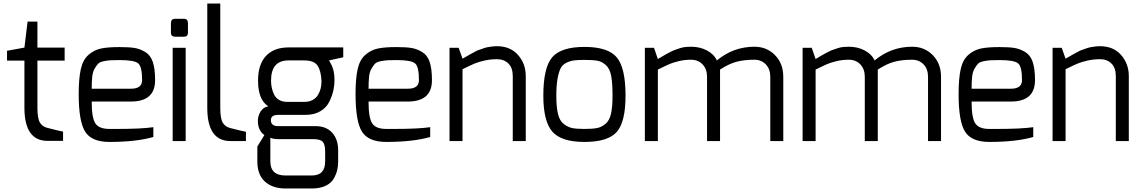

<svg xmlns="http://www.w3.org/2000/svg" viewBox="-20 -803 6496 1093"><path d="M20 -458V-514L119 -532L137 -680H193V-532H348V-458H193V-190Q193 -129 207 -105.5Q221 -82 250 -75Q332 -54 339 -54V-1H251Q119 -1 119 -190V-458Z M428 -268Q428 -356 440 -409.5Q452 -463 483.5 -490.5Q515 -518 553.5 -526.5Q592 -535 660 -535Q715 -535 746 -530Q777 -525 807 -507Q837 -489 850 -450Q863 -411 863 -347Q863 -225 726 -225H502Q502 -132 523 -100.5Q544 -69 603 -69Q610 -69 624 -69Q638 -69 645 -69Q785 -69 853 -79V-23Q754 5 603 5Q502 5 465 -53Q428 -111 428 -268ZM502 -298H726Q789 -298 789 -347Q789 -424 766.5 -442.5Q744 -461 661 -461Q626 -461 609.5 -460Q593 -459 570.5 -454.5Q548 -450 538.5 -440Q529 -430 518.5 -412Q508 -394 505 -366Q502 -338 502 -298Z M953 -617V-671Q953 -696 977 -696H1027Q1050 -696 1050 -671V-617Q1050 -594 1027 -594H977Q953 -594 953 -617ZM963 0V-531H1037V0Z M1160 -189V-783H1234V-189Q1234 -128 1248 -104.5Q1262 -81 1291 -74Q1373 -53 1380 -53V0H1292Q1160 0 1160 -189Z M1448 -115Q1448 -143 1463 -167.5Q1478 -192 1507 -198Q1449 -235 1449 -344Q1449 -437 1494.5 -485Q1540 -533 1622 -533H1934V-477L1853 -459Q1854 -457 1860 -446.5Q1866 -436 1869 -429.5Q1872 -423 1876 -410.5Q1880 -398 1882 -381.5Q1884 -365 1884 -344Q1884 -316 1877.5 -287Q1871 -258 1855 -224.5Q1839 -191 1804 -170Q1769 -149 1719 -149H1563Q1522 -149 1522 -119Q1522 -85 1563 -85H1776Q1837 -85 1871 -47.5Q1905 -10 1905 53V116Q1905 143 1899.5 166Q1894 189 1879.5 214.5Q1865 240 1833 255Q1801 270 1755 270H1605Q1532 270 1488.5 231Q1445 192 1445 116V31L1485 -34Q1448 -60 1448 -115ZM1519 116Q1519 196 1605 196H1755Q1831 196 1831 116V58Q1831 20 1817.5 4.5Q1804 -11 1763 -11H1564Q1550 -11 1539 -13Q1528 -15 1524 -17L1519 -19ZM1523 -344Q1523 -323 1527 -304Q1531 -285 1540 -265.5Q1549 -246 1568.5 -234.5Q1588 -223 1615 -223H1713Q1740 -223 1760 -234Q1780 -245 1790.5 -263Q1801 -281 1805.5 -299.5Q1810 -318 1810 -337Q1810 -341 1810 -344Q1807 -402 1787 -430.5Q1767 -459 1712 -459H1622Q1523 -459 1523 -344Z M2004 -268Q2004 -356 2016 -409.5Q2028 -463 2059.5 -490.5Q2091 -518 2129.5 -526.5Q2168 -535 2236 -535Q2291 -535 2322 -530Q2353 -525 2383 -507Q2413 -489 2426 -450Q2439 -411 2439 -347Q2439 -225 2302 -225H2078Q2078 -132 2099 -100.5Q2120 -69 2179 -69Q2186 -69 2200 -69Q2214 -69 2221 -69Q2361 -69 2429 -79V-23Q2330 5 2179 5Q2078 5 2041 -53Q2004 -111 2004 -268ZM2078 -298H2302Q2365 -298 2365 -347Q2365 -424 2342.5 -442.5Q2320 -461 2237 -461Q2202 -461 2185.5 -460Q2169 -459 2146.5 -454.5Q2124 -450 2114.5 -440Q2105 -430 2094.5 -412Q2084 -394 2081 -366Q2078 -338 2078 -298Z M2539 0V-531H2591L2613 -469Q2616 -470 2635 -481.5Q2654 -493 2658.5 -495Q2663 -497 2680 -506.5Q2697 -516 2704 -518Q2711 -520 2727 -526Q2743 -532 2753.5 -534Q2764 -536 2779 -538Q2794 -540 2809 -540Q2885 -540 2929 -490Q2973 -440 2973 -370V0H2899V-370Q2899 -417 2874 -441.5Q2849 -466 2809 -466Q2771 -466 2737 -458Q2703 -450 2682.5 -441.5Q2662 -433 2613 -409V0Z M3073 -258Q3073 -419 3124 -477.5Q3175 -536 3307 -536Q3441 -536 3491 -476.5Q3541 -417 3541 -258Q3541 -109 3491 -52Q3441 5 3307 5Q3175 5 3124 -54Q3073 -113 3073 -258ZM3147 -258Q3147 -193 3156.5 -154Q3166 -115 3189.5 -97Q3213 -79 3237.5 -74Q3262 -69 3307 -69Q3353 -69 3378.5 -74Q3404 -79 3426.5 -97.5Q3449 -116 3458 -154.5Q3467 -193 3467 -258Q3467 -329 3459.5 -370Q3452 -411 3430 -431.5Q3408 -452 3382.5 -457Q3357 -462 3307 -462Q3269 -462 3247 -459Q3225 -456 3203 -445Q3181 -434 3170.5 -412Q3160 -390 3153.5 -352.5Q3147 -315 3147 -258Z M3651 0V-531H3703L3725 -467Q3731 -471 3749.5 -481.5Q3768 -492 3775.5 -496.5Q3783 -501 3799.5 -509Q3816 -517 3826.5 -520.5Q3837 -524 3852 -529Q3867 -534 3882.5 -535.5Q3898 -537 3914 -537Q3964 -537 4004 -516Q4044 -495 4061 -459Q4155 -537 4275 -537Q4345 -537 4392 -489Q4439 -441 4439 -366V0H4365V-366Q4365 -410 4339.5 -436.5Q4314 -463 4275 -463Q4215 -463 4171.5 -451Q4128 -439 4079 -407V-368V0H4005V-366Q4005 -410 3979.5 -436.5Q3954 -463 3914 -463Q3877 -463 3844.5 -455Q3812 -447 3794 -439.5Q3776 -432 3725 -407V0Z M4549 0V-531H4601L4623 -467Q4629 -471 4647.5 -481.5Q4666 -492 4673.5 -496.5Q4681 -501 4697.5 -509Q4714 -517 4724.5 -520.5Q4735 -524 4750 -529Q4765 -534 4780.5 -535.5Q4796 -537 4812 -537Q4862 -537 4902 -516Q4942 -495 4959 -459Q5053 -537 5173 -537Q5243 -537 5290 -489Q5337 -441 5337 -366V0H5263V-366Q5263 -410 5237.5 -436.5Q5212 -463 5173 -463Q5113 -463 5069.5 -451Q5026 -439 4977 -407V-368V0H4903V-366Q4903 -410 4877.5 -436.5Q4852 -463 4812 -463Q4775 -463 4742.5 -455Q4710 -447 4692 -439.5Q4674 -432 4623 -407V0Z M5437 -268Q5437 -356 5449 -409.5Q5461 -463 5492.5 -490.5Q5524 -518 5562.5 -526.5Q5601 -535 5669 -535Q5724 -535 5755 -530Q5786 -525 5816 -507Q5846 -489 5859 -450Q5872 -411 5872 -347Q5872 -225 5735 -225H5511Q5511 -132 5532 -100.5Q5553 -69 5612 -69Q5619 -69 5633 -69Q5647 -69 5654 -69Q5794 -69 5862 -79V-23Q5763 5 5612 5Q5511 5 5474 -53Q5437 -111 5437 -268ZM5511 -298H5735Q5798 -298 5798 -347Q5798 -424 5775.5 -442.5Q5753 -461 5670 -461Q5635 -461 5618.5 -460Q5602 -459 5579.5 -454.5Q5557 -450 5547.5 -440Q5538 -430 5527.5 -412Q5517 -394 5514 -366Q5511 -338 5511 -298Z M5972 0V-531H6024L6046 -469Q6049 -470 6068 -481.5Q6087 -493 6091.5 -495Q6096 -497 6113 -506.5Q6130 -516 6137 -518Q6144 -520 6160 -526Q6176 -532 6186.5 -534Q6197 -536 6212 -538Q6227 -540 6242 -540Q6318 -540 6362 -490Q6406 -440 6406 -370V0H6332V-370Q6332 -417 6307 -441.5Q6282 -466 6242 -466Q6204 -466 6170 -458Q6136 -450 6115.5 -441.5Q6095 -433 6046 -409V0Z"/></svg>

Font: Mina
Style: Regular
Weight: 400
Version: Version 1.000